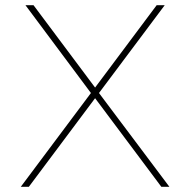

<svg xmlns="http://www.w3.org/2000/svg" viewBox="-20 -719 732 739"><path d="M614 -699 361 -361 632 0H601L346 -341L91 0H60L330 -361L78 -699H109L346 -382L583 -699Z"/></svg>

Font: Prompt Thin
Style: Regular
Weight: 100
Designer: Katatrad Team
Foundry: CadsonDemak
Version: Version 1.030